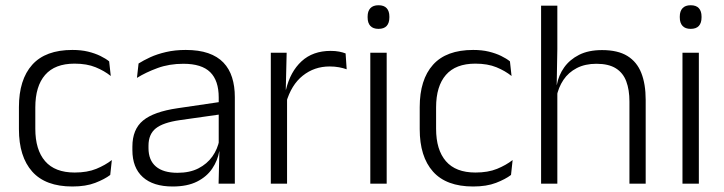

<svg xmlns="http://www.w3.org/2000/svg" viewBox="-20 -684 2695 715"><path d="M249.5 10.5Q149.5 10.5 100 -45Q50.5 -100.5 50.5 -203V-285Q50.5 -387.5 100 -442.8Q149.5 -498 249.5 -498Q282 -498 307.8 -491.8Q333.5 -485.5 353.5 -475.8Q373.5 -466 386.5 -455.5L392.5 -401Q369 -420 336.2 -433.5Q303.5 -447 257.5 -447Q184.5 -447 148 -405Q111.5 -363 111.5 -284V-204.5Q111.5 -126 148 -83.8Q184.5 -41.5 258 -41.5Q305 -41.5 338.5 -55.2Q372 -69 396.5 -88L390.5 -32.5Q369.5 -16.5 334.5 -3Q299.5 10.5 249.5 10.5Z M794 0 797 -121.5 794.5 -131V-288.5V-321Q794.5 -384 762.8 -415.2Q731 -446.5 663 -446.5Q610 -446.5 566.5 -430.5Q523 -414.5 490 -394L496 -447.5Q514 -459 539.5 -470.8Q565 -482.5 598.2 -490.2Q631.5 -498 671.5 -498Q720.5 -498 755.2 -486Q790 -474 812 -451Q834 -428 844.2 -395.5Q854.5 -363 854.5 -322.5V0ZM623 10.5Q550.5 10.5 511.8 -24.5Q473 -59.5 473 -125V-138Q473 -202.5 512.8 -235.2Q552.5 -268 641.5 -281L804.5 -305L807.5 -259L649 -236.5Q587 -227.5 560 -205.8Q533 -184 533 -141.5V-132.5Q533 -87.5 560.5 -64Q588 -40.5 641 -40.5Q686.5 -40.5 718.8 -57Q751 -73.5 770.8 -101.2Q790.5 -129 797 -163.5L809 -120.5H796.5Q790.5 -86 770.2 -56Q750 -26 713.8 -7.8Q677.5 10.5 623 10.5Z M1045.5 -301.5 1030 -348 1045 -350Q1061 -417 1103 -455.8Q1145 -494.5 1211.5 -494.5Q1229 -494.5 1243 -491.8Q1257 -489 1267 -485L1271 -426Q1258.5 -430.5 1242.5 -433.5Q1226.5 -436.5 1207.5 -436.5Q1150.5 -436.5 1107.5 -402.2Q1064.5 -368 1045.5 -301.5ZM988.5 0V-487.5H1047.5L1044 -341L1049 -336V0Z M1359 0V-487.5H1420V0ZM1389.5 -576.5Q1369.5 -576.5 1359.2 -587.5Q1349 -598.5 1349 -619V-622.5Q1349 -642.5 1359.2 -653.5Q1369.5 -664.5 1389.5 -664.5Q1410 -664.5 1420 -653.5Q1430 -642.5 1430 -622.5V-619Q1430 -598.5 1420 -587.5Q1410 -576.5 1389.5 -576.5Z M1742 10.5Q1642 10.5 1592.5 -45Q1543 -100.5 1543 -203V-285Q1543 -387.5 1592.5 -442.8Q1642 -498 1742 -498Q1774.5 -498 1800.2 -491.8Q1826 -485.5 1846 -475.8Q1866 -466 1879 -455.5L1885 -401Q1861.5 -420 1828.8 -433.5Q1796 -447 1750 -447Q1677 -447 1640.5 -405Q1604 -363 1604 -284V-204.5Q1604 -126 1640.5 -83.8Q1677 -41.5 1750.5 -41.5Q1797.5 -41.5 1831 -55.2Q1864.5 -69 1889 -88L1883 -32.5Q1862 -16.5 1827 -3Q1792 10.5 1742 10.5Z M2324 0V-306Q2324 -349.5 2312.2 -381Q2300.5 -412.5 2273.5 -429.5Q2246.5 -446.5 2201 -446.5Q2159 -446.5 2128 -430.5Q2097 -414.5 2078.2 -386.5Q2059.5 -358.5 2052.5 -323L2037 -367.5H2053.5Q2060 -403.5 2080.8 -432.8Q2101.5 -462 2136.5 -479.8Q2171.5 -497.5 2222 -497.5Q2281 -497.5 2316.5 -475.5Q2352 -453.5 2368.2 -412.2Q2384.5 -371 2384.5 -312V0ZM1995 0V-663H2055.5V-501L2053 -361L2055.5 -356V0Z M2521.5 0V-487.5H2582.5V0ZM2552 -576.5Q2532 -576.5 2521.8 -587.5Q2511.5 -598.5 2511.5 -619V-622.5Q2511.5 -642.5 2521.8 -653.5Q2532 -664.5 2552 -664.5Q2572.5 -664.5 2582.5 -653.5Q2592.5 -642.5 2592.5 -622.5V-619Q2592.5 -598.5 2582.5 -587.5Q2572.5 -576.5 2552 -576.5Z"/></svg>

Font: Anek Gujarati Medium Light
Style: Regular
Weight: 300
Version: Version 1.003